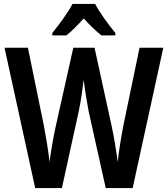

<svg xmlns="http://www.w3.org/2000/svg" viewBox="-20 -957 854 977"><path d="M464 -937H349C328 -896 280 -830 246 -789V-777H318C344 -797 375 -829 406 -863C437 -829 468 -799 496 -777H567V-789C531 -833 487 -893 464 -937ZM811 -714H690L608 -319C597 -263 585 -190 579 -133C571 -194 559 -266 548 -316L461 -714H353L264 -316C253 -267 240 -193 232 -133C227 -184 214 -260 203 -319L122 -714H3L159 0H295L381 -392C391 -440 401 -509 406 -551C412 -495 424 -430 431 -391L518 0H655Z"/></svg>

Font: Noto Sans Arabic Cond SemBd
Style: Regular
Weight: 600
Width: 3
Designer: Monotype Design Team, Nadine Chahine, Nizar Qandah and Khaled Hosny
Foundry: Monotype Imaging Inc.
Version: Version 2.012